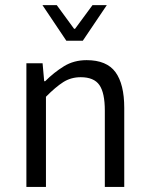

<svg xmlns="http://www.w3.org/2000/svg" viewBox="-20 -733 585 753"><path d="M83.5 0V-484.9H147L153.3 -414.6H157.2Q191.9 -449.2 230.7 -473.1Q269.5 -497.1 319.8 -497.1Q398.4 -497.1 432.9 -450Q467.3 -402.8 467.3 -309.6V0H391.1V-299.3Q391.1 -368.7 369.9 -399.4Q348.6 -430.2 296.4 -430.2Q258.3 -430.2 228 -410.9Q197.8 -391.6 160.2 -353.5V0ZM240.2 -573.2 146.5 -712.9H202.6L270.5 -620.1H274.4L342.8 -712.9H398.9L304.7 -573.2Z"/></svg>

Font: Varta Light
Style: Regular
Weight: 400
Version: Version 1.004